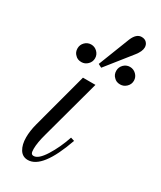

<svg xmlns="http://www.w3.org/2000/svg" viewBox="-196 -829 760 909"><g transform="rotate(30 184.0 -375.0)"><path d="M245.1 -182.1 265.1 -175.8Q199.2 12.2 120.1 12.2Q90.8 12.2 75.4 -12.7Q60.1 -37.6 60.1 -77.1Q60.1 -112.3 70.8 -152.8L151.9 -456.1H220.2L132.8 -133.8Q118.2 -81.5 118.2 -47.9Q118.2 -31.2 121.8 -24.7Q125.5 -18.1 134.8 -18.1Q160.6 -18.1 192.1 -68.1Q223.6 -118.2 245.1 -182.1ZM286.1 -529.8Q272 -542.5 272 -564Q272 -583.5 286.1 -597.7Q300.3 -611.8 319.8 -611.8Q339.4 -611.8 353.8 -597.7Q368.2 -583.5 368.2 -564Q368.2 -544.4 353.8 -530.3Q339.4 -516.1 319.8 -516.1Q298.3 -516.1 286.1 -529.8ZM74.2 -529.8Q60.1 -542.5 60.1 -564Q60.1 -583.5 74.2 -597.7Q88.4 -611.8 107.9 -611.8Q127.4 -611.8 141.6 -597.7Q155.8 -583.5 155.8 -564Q155.8 -544.4 141.6 -530.3Q127.4 -516.1 107.9 -516.1Q86.4 -516.1 74.2 -529.8ZM203.1 -540 184.1 -549.8 251 -721.2Q268.1 -762.2 296.9 -762.2Q314.5 -762.2 324.2 -751.7Q334 -741.2 334 -726.1Q334 -704.6 312 -676.8Z"/></g></svg>

Font: Flanker Steampunk
Style: Italic
Weight: 400
Italic angle: -12°
Designer: Alexey Kryukov, Leonardo Di Lena
Foundry: Alexey Kryukov, Leonardo Di Lena
Version: 1.210